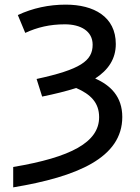

<svg xmlns="http://www.w3.org/2000/svg" viewBox="-20 -569 603 829"><path d="M37 152V240C314 194 508 112 508 -64C508 -152 457 -201 391 -230C448 -267 480 -315 480 -379C480 -497 385 -549 264 -549C191 -549 121 -534 57 -504L89 -427C141 -451 195 -464 260 -464C328 -464 380 -435 380 -376C380 -306 327 -269 138 -228L162 -152C216 -163 265 -175 309 -189C371 -162 408 -126 408 -63C408 45 287 110 37 152Z"/></svg>

Font: Noto Sans Mono SemiCondensed Medium
Style: Regular
Weight: 500
Width: 4
Designer: Monotype Design Team
Foundry: Monotype Imaging Inc.
Version: Version 2.014